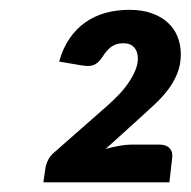

<svg xmlns="http://www.w3.org/2000/svg" viewBox="-20 -797 390 393"><path d="M245.1 -776.9Q271 -776.9 290.8 -769.8Q310.5 -762.7 323.7 -750.5Q336.9 -738.3 343.5 -721.7Q350.1 -705.1 350.1 -686Q350.1 -664.6 342.8 -646.5Q335.4 -628.4 323.5 -612.8Q311.5 -597.2 295.7 -582.5Q279.8 -567.9 263.2 -552.7L196.3 -492.2Q210.4 -496.1 223.9 -498.5Q237.3 -501 248.5 -501H307.1Q320.3 -501 327.1 -493.7Q334 -486.3 332.5 -474.6L326.7 -423.8H68.8L72.8 -451.7Q73.7 -459.5 78.1 -468.8Q82.5 -478 90.8 -484.9L200.7 -581.5Q213.4 -592.8 224.6 -604.7Q235.8 -616.7 244.1 -629.2Q252.4 -641.6 257.3 -653.8Q262.2 -666 262.2 -677.2Q262.2 -691.4 254.6 -700Q247.1 -708.5 232.4 -708.5Q217.8 -708.5 207.8 -701.2Q197.8 -693.8 189.5 -680.2Q182.1 -668.9 173.3 -664.6Q164.6 -660.2 147.5 -663.1L101.1 -670.9Q108.4 -697.8 122.1 -717.8Q135.7 -737.8 154.3 -751Q172.9 -764.2 195.8 -770.5Q218.8 -776.9 245.1 -776.9Z"/></svg>

Font: Carlito
Style: Bold Italic
Weight: 700
Italic angle: -7°
Designer: Lukasz Dziedzic
Foundry: tyPoland Lukasz Dziedzic
Version: Version 1.104